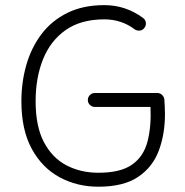

<svg xmlns="http://www.w3.org/2000/svg" viewBox="-20 -705 718 745"><path d="M320.8 -316.9Q320.8 -328.1 328.9 -336.2Q336.9 -344.2 348.1 -344.2H590.3Q601.6 -344.2 609.4 -336.2Q617.2 -328.1 617.7 -318.8Q618.7 -304.2 619.4 -290.3Q620.1 -276.4 620.1 -262.2Q620.1 -184.6 596.2 -120.6Q572.3 -56.6 515.9 -18.6Q459.5 19.5 361.8 19.5Q279.3 19.5 211.4 -17.1Q143.6 -53.7 103.3 -127.4Q63 -201.2 63 -312Q63 -386.2 82.3 -453.4Q101.6 -520.5 141.1 -572.8Q180.7 -625 241.5 -655Q302.2 -685.1 384.8 -685.1Q467.8 -685.1 535.2 -635.3Q544.4 -628.4 545.9 -617.4Q547.4 -606.4 540.5 -597.2Q534.2 -587.9 522.9 -586.4Q511.7 -585 502.4 -591.3Q451.2 -629.9 384.8 -629.9Q293.9 -629.9 234.9 -588.4Q175.8 -546.9 147 -475.1Q118.2 -403.3 118.2 -312Q118.2 -214.4 150.6 -153.1Q183.1 -91.8 238.3 -63.2Q293.5 -34.7 361.8 -34.7Q447.8 -34.7 492.4 -66.2Q537.1 -97.7 552.2 -155.3Q567.4 -212.9 564 -290H348.1Q336.9 -290 328.9 -297.9Q320.8 -305.7 320.8 -316.9Z"/></svg>

Font: Mikhak Light
Style: Regular
Weight: 300
Designer: Amin Abedi
Version: Version 3.3